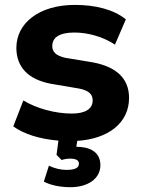

<svg xmlns="http://www.w3.org/2000/svg" viewBox="-20 -570 581 791"><path d="M270 201.2C342.8 201.2 393.6 165.5 393.6 110.8C393.6 52.2 344.7 34.7 294.4 34.7L298.3 10.3C425.3 2.4 511.7 -63 511.7 -166.5C511.7 -247.6 458.5 -294.9 362.8 -313L250.5 -331.5C211.4 -339.8 195.3 -356 195.3 -379.9C195.3 -414.6 223.1 -436 286.6 -436C343.3 -436 405.8 -418 453.6 -386.2L498.5 -490.2C449.2 -530.3 374.5 -549.8 288.6 -549.8C139.6 -549.8 47.4 -473.6 47.4 -373C47.4 -293 97.2 -241.7 191.4 -224.6L306.2 -205.1C344.7 -197.3 361.8 -182.6 361.8 -156.2C361.8 -121.6 331.5 -102.1 275.9 -102.1C207 -102.1 129.4 -123.5 76.2 -156.2L34.7 -49.3C78.6 -17.6 143.6 2.9 220.7 9.3L212.9 67.9L233.4 88.9C246.1 85.4 257.3 83.5 267.6 83.5C293.9 83.5 305.2 90.8 305.2 104C305.2 121.6 289.1 129.9 253.9 129.9C230.5 129.9 204.1 124 181.6 112.3L160.6 178.2C189 193.4 229 201.2 270 201.2Z"/></svg>

Font: Winston ExtraBold
Style: Regular
Weight: 800
Designer: Vernon Adams, Kim Jin-seong, David Berlow, Cristiano Sobral
Foundry: The Winston Project Authors
Version: Version 3.004